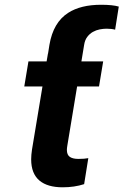

<svg xmlns="http://www.w3.org/2000/svg" viewBox="-20 -791 528 821"><path d="M247.9 9.9Q215.9 9.9 191.1 2.8Q166.2 -4.3 148.8 -18.8Q131.4 -33.4 122.3 -56.1Q113.3 -78.8 113.3 -109.7Q113.3 -119.3 114.2 -129.6Q115.1 -139.9 116.8 -151.3L161.6 -421.2H83.8L101.6 -528.4H179.3L185 -561.8H185.4L191.4 -599.4Q207.7 -695.3 271.7 -736.2Q325.3 -770.6 412.3 -770.6Q462 -770.6 487.9 -762.8L472.3 -664.1Q456.7 -668.3 435.7 -668.3Q421.9 -668.3 406.4 -665.3Q391 -662.3 377.1 -654.5Q363.3 -646.7 353.2 -633.3Q343 -620 339.8 -599.4L328.1 -528.4H421.2L403.4 -421.2H309.7L267.8 -167.6Q267 -162.6 266.5 -158.4Q266 -154.1 266 -150.2Q266 -128.6 278.8 -120Q291.5 -111.5 315 -111.5Q341.6 -111.5 357.2 -114.7H357.6L339.8 -3.6Q298.3 9.9 247.9 9.9Z"/></svg>

Font: Linik Sans
Style: Bold Italic
Weight: 700
Italic angle: 9°
Designer: Fonts by Rasmus Andersson / Changes by Cristiano Sobral with parts from Marc Monis
Foundry: rsms
Version: Version 3.020; ttfautohint (v1.6)